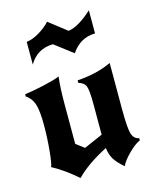

<svg xmlns="http://www.w3.org/2000/svg" viewBox="-118 -842 765 949"><g transform="rotate(-15 265.0 -367.0)"><path d="M17 -432 18 -443Q60 -448 117 -461Q174 -474 200 -485Q193 -433 193 -344V-142L235 -110L331 -152V-308Q331 -378 323 -399.5Q315 -421 286 -429V-442Q388 -449 461 -484V-248Q461 -155 469.5 -123.5Q478 -92 506 -87V-76Q480 -65 446 -31Q412 3 401 28Q368 0 353 -24Q338 -48 334 -83Q231 -30 175 28Q108 -30 48 -62Q55 -73 61.5 -139.5Q68 -206 68 -271Q68 -345 57 -379Q46 -413 17 -432ZM92 -691Q122 -694 156.5 -714.5Q191 -735 215 -761L306 -690Q358 -697 429 -762V-644Q353 -643 307 -575L214 -646Q133 -645 92 -575Z"/></g></svg>

Font: NewRocker
Style: Regular
Weight: 400
Designer: Pablo Impallari, Brenda Gallo, Rodrigo Fuenzalida
Foundry: Pablo Impallari, Brenda Gallo, Rodrigo Fuenzalida
Version: Version 1.000